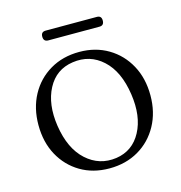

<svg xmlns="http://www.w3.org/2000/svg" viewBox="-91 -655 707 748"><g transform="rotate(-15 262.5 -280.5)"><path d="M263.5 -458.5Q329 -458.5 379.8 -428.2Q430.5 -398 459.2 -345.2Q488 -292.5 488 -223.5Q488 -155.5 459 -102.5Q430 -49.5 378.8 -19.5Q327.5 10.5 261 10.5Q195 10.5 144.5 -19.5Q94 -49.5 65.2 -102.2Q36.5 -155 36.5 -224Q36.5 -292 65.2 -345Q94 -398 145.2 -428.2Q196.5 -458.5 263.5 -458.5ZM297 -22Q364.5 -32 397.5 -93.8Q430.5 -155.5 417 -246.5Q403 -342 351.2 -389.2Q299.5 -436.5 228.5 -426Q159.5 -416 126.8 -354Q94 -292 107.5 -202Q122 -107 174.5 -59.5Q227 -12 297 -22ZM140 -553Q140 -572.5 159 -572.5H365.5Q384 -572.5 384 -553Q384 -533 365.5 -533H159Q140 -533 140 -553Z"/></g></svg>

Font: Fraunces 72pt S050 Light
Style: Regular
Weight: 300
Version: Version 1.000; ttfautohint (v1.8.3)